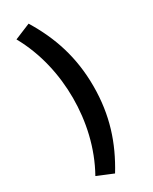

<svg xmlns="http://www.w3.org/2000/svg" viewBox="-262 -898 924 1161"><g transform="rotate(-30 200.0 -318.0)"><path d="M168 205C264 48 319 -116 319 -318C319 -519 264 -684 168 -841L57 -795C140 -647 176 -478 176 -318C176 -157 140 11 57 159Z"/></g></svg>

Font: Noto Sans TC Black
Style: Regular
Weight: 900
Designer: Ryoko NISHIZUKA 西塚涼子 (kana, bopomofo & ideographs); Paul D. Hunt (Latin, Greek & Cyrillic); Sandoll Communications 산돌커뮤니
Foundry: Adobe
Version: Version 2.004;hotconv 1.0.118;makeotfexe 2.5.65603